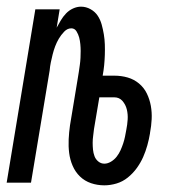

<svg xmlns="http://www.w3.org/2000/svg" viewBox="-25 -548 545 576"><path d="M288 8Q267 8 248 1.5Q229 -5 215 -18.5Q201 -32 193 -50.5Q185 -69 182.5 -89Q180 -109 181 -130Q182 -151 185 -172L208 -311Q210 -322 211.5 -332.5Q213 -343 214.5 -353.5Q216 -364 216.5 -374.5Q217 -385 217 -395Q217 -405 216 -415.5Q215 -426 212.5 -435.5Q210 -445 204.5 -454Q199 -463 189 -463Q177 -463 167.5 -453Q158 -443 151.5 -432Q145 -421 140.5 -409Q136 -397 133 -385Q130 -373 127.5 -361Q125 -349 124 -337L68 0H-5L81 -520H154L145 -465Q151 -476 157.5 -487Q164 -498 173 -507.5Q182 -517 194 -522.5Q206 -528 218 -528Q233 -528 246.5 -520.5Q260 -513 268 -501Q276 -489 280 -474.5Q284 -460 286.5 -445Q289 -430 289.5 -414.5Q290 -399 289.5 -383.5Q289 -368 287.5 -352.5Q286 -337 283 -321H318Q339 -321 358 -315.5Q377 -310 392 -297.5Q407 -285 415.5 -267.5Q424 -250 427.5 -230.5Q431 -211 430 -190.5Q429 -170 425 -149V-148Q422 -130 417 -112Q412 -94 404.5 -77Q397 -60 385.5 -44Q374 -28 358.5 -15.5Q343 -3 324.5 2.5Q306 8 288 8ZM288 -57Q298 -57 308 -63Q318 -69 325 -78Q332 -87 336.5 -97Q341 -107 344.5 -117.5Q348 -128 350 -138Q352 -148 354 -159Q357 -174 358 -189.5Q359 -205 355.5 -219.5Q352 -234 342.5 -245Q333 -256 318 -256H273L257 -161Q256 -151 254.5 -140.5Q253 -130 253 -119.5Q253 -109 254 -99Q255 -89 258.5 -79.5Q262 -70 270 -63.5Q278 -57 288 -57Z"/></svg>

Font: Iosevka
Style: Italic
Weight: 400
Italic angle: -9°
Monospace: yes
Designer: Belleve Invis
Foundry: Belleve Invis
Version: Version 32.5.0; ttfautohint (v1.8.4)